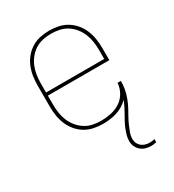

<svg xmlns="http://www.w3.org/2000/svg" viewBox="-182 -630 863 955"><g transform="rotate(-30 250.0 -152.5)"><path d="M403 223Q388 223 372.5 218.5Q357 214 345 203.5Q333 193 326.5 178.5Q320 164 320 148Q320 130 325 113Q330 96 336.5 80Q343 64 351.5 48.5Q360 33 368.5 18Q377 3 385 -13Q393 -29 399 -45Q385 -30 367.5 -19.5Q350 -9 330.5 -3Q311 3 291 5.5Q271 8 251 8Q224 8 198 2.5Q172 -3 149.5 -16.5Q127 -30 109.5 -51Q92 -72 82 -96.5Q72 -121 68 -147Q64 -173 64 -200V-320Q64 -346 68 -372.5Q72 -399 82 -423.5Q92 -448 109 -468.5Q126 -489 148.5 -503Q171 -517 197.5 -522.5Q224 -528 250 -528Q276 -528 302.5 -522.5Q329 -517 351.5 -503Q374 -489 391 -468.5Q408 -448 418 -423.5Q428 -399 432 -372.5Q436 -346 436 -320V-251H83V-200Q83 -176 86.5 -152Q90 -128 99 -106Q108 -84 123.5 -65Q139 -46 159 -33Q179 -20 203 -15Q227 -10 251 -10Q279 -10 307.5 -16Q336 -22 360 -37.5Q384 -53 398.5 -78.5Q413 -104 415 -133H434Q434 -114 431.5 -95.5Q429 -77 423.5 -59Q418 -41 410.5 -23.5Q403 -6 394 10Q385 26 376 42.5Q367 59 359.5 76Q352 93 345.5 111Q339 129 339 148Q339 160 344.5 171.5Q350 183 359.5 190.5Q369 198 381 201.5Q393 205 405 205Q413 205 420 204Q427 203 434 201V219Q427 221 419 222Q411 223 403 223ZM83 -269H417V-320Q417 -344 413.5 -368Q410 -392 401 -414Q392 -436 377 -455Q362 -474 341.5 -487Q321 -500 297.5 -505Q274 -510 250 -510Q226 -510 202.5 -505Q179 -500 158.5 -487Q138 -474 123 -455Q108 -436 99 -414Q90 -392 86.5 -368Q83 -344 83 -320Z"/></g></svg>

Font: Iosevka SS04 Thin
Style: Regular
Weight: 100
Monospace: yes
Designer: Belleve Invis
Foundry: Belleve Invis
Version: Version 19.0.0; ttfautohint (v1.8.4)